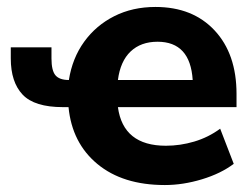

<svg xmlns="http://www.w3.org/2000/svg" viewBox="-20 -521 718 552"><path d="M454 11Q333 11 260 -49.5Q187 -110 177 -213H161Q79 -213 45 -249Q11 -285 11 -353V-385H128V-353Q128 -318 139.5 -304.5Q151 -291 178 -291Q188 -354 222 -401Q256 -448 308.5 -474.5Q361 -501 427 -501Q534 -501 597 -433.5Q660 -366 660 -251V-213H319Q334 -102 457 -102Q498 -102 538.5 -114Q579 -126 613 -151L652 -50Q615 -22 560.5 -5.5Q506 11 454 11ZM433 -401Q385 -401 355.5 -373Q326 -345 319 -291H534Q527 -401 433 -401Z"/></svg>

Font: Nunito Sans ExtraBold
Style: Regular
Weight: 800
Designer: Vernon Adams
Foundry: Vernon Adams
Version: Version 3.101; ttfautohint (v1.8.4.7-5d5b);gftools[0.9.27]